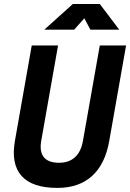

<svg xmlns="http://www.w3.org/2000/svg" viewBox="-20 -918 643 948"><path d="M263.2 9.8Q139.6 9.8 86.7 -49.1Q33.7 -107.9 53.7 -222.7L136.7 -693.4H266.6L183.6 -222.7Q174.3 -169.4 196.5 -141.8Q218.8 -114.3 271.5 -114.3Q320.3 -114.3 350.3 -141.8Q380.4 -169.4 389.6 -222.7L472.7 -693.4H602.5L519.5 -222.7Q499.5 -107.9 434.6 -49.1Q369.6 9.8 263.2 9.8ZM198.7 -771.5 339.8 -898.4H472.7L568.8 -771.5H426.3L390.1 -839.4H406.7L346.2 -771.5Z"/></svg>

Font: Cascadia Mono NF
Style: Italic
Weight: 400
Italic angle: -10°
Monospace: yes
Designer: Aaron Bell
Foundry: Saja Typeworks
Version: Version 2404.023